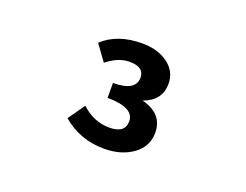

<svg xmlns="http://www.w3.org/2000/svg" viewBox="-64 -878 729 568"><g transform="rotate(20 300.0 -594.0)"><path d="M342.8 -529.8Q342.8 -572.8 258.8 -573.2V-620.1Q329.6 -620.1 330.1 -662.1Q330.1 -696.3 283.2 -695.8Q249 -695.8 212.9 -667L176.8 -716.8Q222.7 -759.8 300.8 -759.8Q349.6 -759.8 381.8 -736.3Q414.1 -712.9 414.1 -673.8Q414.1 -620.6 358.9 -601.1Q426.8 -584 426.8 -523.9Q426.8 -481 390.6 -454.6Q354.5 -428.2 299.8 -428.2Q224.1 -428.2 168 -476.1L205.1 -528.8Q244.1 -492.2 293.5 -492.2Q342.8 -492.2 342.8 -529.8Z"/></g></svg>

Font: SourceCodePro-Semibold
Style: Regular
Weight: 600
Monospace: yes
Designer: Paul D. Hunt
Foundry: Adobe Systems Incorporated
Version: Version 1.009;PS 1.000;hotconv 1.0.70;makeotf.lib2.5.5900